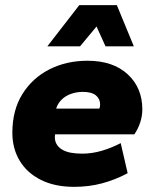

<svg xmlns="http://www.w3.org/2000/svg" viewBox="-20 -716 600 746"><path d="M268 10Q193 10 139 -17Q85 -44 56.5 -91.5Q28 -139 28 -200Q28 -288 67 -350.5Q106 -413 172 -446.5Q238 -480 320 -480Q419 -480 476 -427.5Q533 -375 533 -291Q533 -266 525 -241Q517 -216 502 -194H194Q191 -173 198.5 -158.5Q206 -144 221 -135Q236 -126 256 -122.5Q276 -119 299 -119Q338 -119 376.5 -130.5Q415 -142 449 -160L476 -43Q427 -17 376 -3.5Q325 10 268 10ZM198 -294H366Q369 -300 369 -310Q369 -332 352.5 -345.5Q336 -359 302 -359Q278 -359 256.5 -351.5Q235 -344 220 -329.5Q205 -315 198 -294ZM164 -536 288 -696H434L500 -536H390L355 -613L291 -536Z"/></svg>

Font: Gantari ExtraBold
Style: Italic
Weight: 800
Italic angle: -10°
Designer: Anugrah Pasau
Foundry: Lafontype
Version: Version 1.000